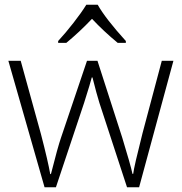

<svg xmlns="http://www.w3.org/2000/svg" viewBox="-20 -786 763 806"><path d="M513.2 0 397 -355Q385.7 -391.1 368.2 -460.9H365.2L355 -424.8L333 -354L214.8 0H167L15.1 -530.8H66.9L151.9 -223.1Q181.6 -108.9 190.9 -55.2H193.8Q222.7 -169.4 235.8 -207L345.2 -530.8H389.2L493.2 -208Q528.3 -93.3 536.1 -56.2H539.1Q543 -87.9 578.1 -226.1L659.2 -530.8H708L564 0ZM224.1 -613.8Q254.4 -646.5 288.3 -689.9Q322.3 -733.4 342.3 -766.1H390.1Q423.3 -707.5 508.3 -613.8V-606H474.1Q414.6 -655.3 366.2 -707Q313.5 -651.4 258.3 -606H224.1Z"/></svg>

Font: JBL Sans
Style: Light
Weight: 300
Version: Version 1.10